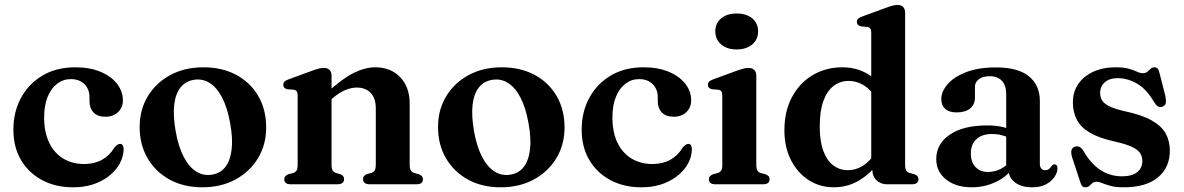

<svg xmlns="http://www.w3.org/2000/svg" viewBox="-20 -764 4907 796"><path d="M489.5 -347.5Q489.5 -319 469.8 -299.5Q450 -280 417 -280Q384.5 -280 367.8 -297.8Q351 -315.5 351 -344.5V-360.5Q351 -394.5 330 -415.2Q309 -436 273.5 -436Q242 -436 217 -417Q192 -398 177.5 -362.5Q163 -327 163 -277.5Q163 -215 184.2 -171.8Q205.5 -128.5 243 -106.2Q280.5 -84 328.5 -84Q371 -84 402.8 -101.5Q434.5 -119 453 -150.5Q461.5 -160.5 467 -164Q472.5 -167.5 478 -167.5Q486 -167.5 489.5 -160.2Q493 -153 492.5 -143.5Q490.5 -101 463 -65.5Q435.5 -30 389.2 -8.8Q343 12.5 283 12.5Q210.5 12.5 154.8 -17.2Q99 -47 67.2 -100.5Q35.5 -154 35.5 -226.5Q35.5 -300 67.2 -358.5Q99 -417 156.5 -451Q214 -485 292 -485Q353 -485 397.2 -466.2Q441.5 -447.5 465.5 -416.2Q489.5 -385 489.5 -347.5Z M823.5 -485Q901 -485 959.5 -453.5Q1018 -422 1050.8 -365.8Q1083.5 -309.5 1083.5 -235Q1083.5 -164.5 1049.8 -108.5Q1016 -52.5 956.5 -20Q897 12.5 818.5 12.5Q741.5 12.5 683.2 -19.5Q625 -51.5 592 -107.8Q559 -164 559 -237.5Q559 -309 592.8 -364.8Q626.5 -420.5 686 -452.8Q745.5 -485 823.5 -485ZM859 -40Q893 -45 913.8 -71.2Q934.5 -97.5 940.2 -143.5Q946 -189.5 934 -254Q922.5 -318.5 900.5 -360.2Q878.5 -402 848.5 -420.5Q818.5 -439 783.5 -433Q749 -427.5 728.2 -401.2Q707.5 -375 702.2 -329.2Q697 -283.5 708.5 -218.5Q720 -154.5 742 -112.8Q764 -71 794 -52.5Q824 -34 859 -40Z M1354.5 -451V-80Q1354.5 -64.5 1359 -57.5Q1363.5 -50.5 1372.5 -47L1390.5 -42Q1406.5 -35.5 1406.5 -22Q1406.5 0 1378.5 0H1185.5Q1171.5 0 1165 -5.5Q1158.5 -11 1158.5 -20.5Q1158.5 -28 1162.8 -33.2Q1167 -38.5 1176.5 -42L1196.5 -47Q1205.5 -50.5 1209.8 -57.5Q1214 -64.5 1214 -80V-366.5Q1214 -379.5 1210.2 -385Q1206.5 -390.5 1198 -392L1171.5 -394Q1162.5 -396 1158.5 -400.5Q1154.5 -405 1154.5 -412Q1154.5 -420.5 1159.2 -425.5Q1164 -430.5 1177.5 -435.5L1270.5 -469.5Q1289.5 -476.5 1301 -479.5Q1312.5 -482.5 1323 -482.5Q1338.5 -482.5 1346.5 -473.8Q1354.5 -465 1354.5 -451ZM1339.5 -339.5 1316.5 -363 1336 -380.5Q1399.5 -438.5 1446.8 -461.8Q1494 -485 1535.5 -485Q1600 -485 1639.2 -444Q1678.5 -403 1678.5 -334V-81.5Q1678.5 -65 1683.2 -57.5Q1688 -50 1697.5 -47L1715 -42Q1725 -38.5 1729.2 -33.2Q1733.5 -28 1733.5 -20.5Q1733.5 -11 1727 -5.5Q1720.5 0 1706.5 0H1513Q1485 0 1485 -22Q1485 -35.5 1500.5 -42L1519.5 -47Q1529.5 -50.5 1533.8 -58Q1538 -65.5 1538 -81.5V-313.5Q1538 -357.5 1516.5 -379.2Q1495 -401 1459 -401Q1436.5 -401 1411.2 -390.5Q1386 -380 1359.5 -357Z M2060.5 -485Q2138 -485 2196.5 -453.5Q2255 -422 2287.8 -365.8Q2320.5 -309.5 2320.5 -235Q2320.5 -164.5 2286.8 -108.5Q2253 -52.5 2193.5 -20Q2134 12.5 2055.5 12.5Q1978.5 12.5 1920.2 -19.5Q1862 -51.5 1829 -107.8Q1796 -164 1796 -237.5Q1796 -309 1829.8 -364.8Q1863.5 -420.5 1923 -452.8Q1982.5 -485 2060.5 -485ZM2096 -40Q2130 -45 2150.8 -71.2Q2171.5 -97.5 2177.2 -143.5Q2183 -189.5 2171 -254Q2159.5 -318.5 2137.5 -360.2Q2115.5 -402 2085.5 -420.5Q2055.5 -439 2020.5 -433Q1986 -427.5 1965.2 -401.2Q1944.5 -375 1939.2 -329.2Q1934 -283.5 1945.5 -218.5Q1957 -154.5 1979 -112.8Q2001 -71 2031 -52.5Q2061 -34 2096 -40Z M2845.5 -347.5Q2845.5 -319 2825.8 -299.5Q2806 -280 2773 -280Q2740.5 -280 2723.8 -297.8Q2707 -315.5 2707 -344.5V-360.5Q2707 -394.5 2686 -415.2Q2665 -436 2629.5 -436Q2598 -436 2573 -417Q2548 -398 2533.5 -362.5Q2519 -327 2519 -277.5Q2519 -215 2540.2 -171.8Q2561.5 -128.5 2599 -106.2Q2636.5 -84 2684.5 -84Q2727 -84 2758.8 -101.5Q2790.5 -119 2809 -150.5Q2817.5 -160.5 2823 -164Q2828.5 -167.5 2834 -167.5Q2842 -167.5 2845.5 -160.2Q2849 -153 2848.5 -143.5Q2846.5 -101 2819 -65.5Q2791.5 -30 2745.2 -8.8Q2699 12.5 2639 12.5Q2566.5 12.5 2510.8 -17.2Q2455 -47 2423.2 -100.5Q2391.5 -154 2391.5 -226.5Q2391.5 -300 2423.2 -358.5Q2455 -417 2512.5 -451Q2570 -485 2648 -485Q2709 -485 2753.2 -466.2Q2797.5 -447.5 2821.5 -416.2Q2845.5 -385 2845.5 -347.5Z M3115.5 -451V-80Q3115.5 -64.5 3119.8 -57.2Q3124 -50 3133 -47L3152 -42Q3161.5 -39 3166 -33.8Q3170.5 -28.5 3170.5 -20.5Q3170.5 -11 3164 -5.5Q3157.5 0 3143 0H2946Q2932 0 2925.5 -5.5Q2919 -11 2919 -20.5Q2919 -28 2923.5 -33.2Q2928 -38.5 2937.5 -42L2957 -47Q2966 -50.5 2970.2 -57.5Q2974.5 -64.5 2974.5 -80V-366.5Q2974.5 -379.5 2970.8 -385Q2967 -390.5 2958.5 -392L2932 -394Q2923 -396 2919 -400.5Q2915 -405 2915 -412Q2915 -420.5 2919.8 -425.5Q2924.5 -430.5 2938 -435.5L3031 -469.5Q3050.5 -476.5 3062.2 -479.5Q3074 -482.5 3082 -482.5Q3099 -482.5 3107.2 -473.8Q3115.5 -465 3115.5 -451ZM3034 -559Q2994 -559 2969.8 -579.8Q2945.5 -600.5 2945.5 -634Q2945.5 -667.5 2969.8 -687.8Q2994 -708 3034 -708Q3074.5 -708 3098.8 -687.8Q3123 -667.5 3123 -634Q3123 -600.5 3098.8 -579.8Q3074.5 -559 3034 -559Z M3596.5 -83.5 3592 -86V-627.5Q3592 -640 3588.2 -645.5Q3584.5 -651 3575.5 -652.5L3549.5 -654.5Q3540.5 -657 3536.5 -661.5Q3532.5 -666 3532.5 -673Q3532.5 -681 3537.2 -686Q3542 -691 3555.5 -696L3648.5 -730Q3667.5 -737 3679 -740.2Q3690.5 -743.5 3701 -743.5Q3716.5 -743.5 3724.5 -734.8Q3732.5 -726 3732.5 -711.5V-80Q3732.5 -64.5 3737 -57.2Q3741.5 -50 3750.5 -47L3769.5 -42Q3779 -39 3783.5 -33.8Q3788 -28.5 3788 -20.5Q3788 -11 3781.2 -5.5Q3774.5 0 3760.5 0H3657Q3631 0 3613.8 -16.8Q3596.5 -33.5 3596.5 -60.5ZM3232 -223.5Q3232 -303.5 3263.8 -362.2Q3295.5 -421 3350 -453Q3404.5 -485 3472 -485Q3531.5 -485 3577.5 -457.2Q3623.5 -429.5 3653.5 -376L3619 -347.5Q3594.5 -388.5 3563.8 -408.5Q3533 -428.5 3497.5 -428.5Q3463.5 -428.5 3436.5 -408.2Q3409.5 -388 3394 -346.2Q3378.5 -304.5 3378.5 -239Q3378.5 -178 3393.5 -138Q3408.5 -98 3434.8 -78.2Q3461 -58.5 3494.5 -58.5Q3531 -58.5 3562.5 -80.2Q3594 -102 3620.5 -147L3643 -118.5Q3603.5 -57 3551.8 -22.2Q3500 12.5 3437.5 12.5Q3378.5 12.5 3332 -17.8Q3285.5 -48 3258.8 -101.2Q3232 -154.5 3232 -223.5Z M4161 -63.5V-74L4151.5 -76V-374.5Q4151.5 -409.5 4133.8 -428.8Q4116 -448 4083.5 -448Q4054 -448 4038 -435.5Q4022 -423 4022 -404.5V-360.5Q4022 -330.5 4002 -314.2Q3982 -298 3945.5 -298Q3914.5 -298 3898.5 -312.8Q3882.5 -327.5 3882.5 -353Q3882.5 -384.5 3908.5 -414.8Q3934.5 -445 3985 -464.8Q4035.5 -484.5 4109.5 -484.5Q4201.5 -484.5 4246.2 -447.2Q4291 -410 4291 -346.5V-86.5Q4291 -72.5 4296.8 -65.5Q4302.5 -58.5 4313 -58.5Q4324 -58.5 4329.5 -63.8Q4335 -69 4339 -74.5Q4341.5 -78 4344.5 -80.2Q4347.5 -82.5 4352 -82.5Q4358 -82.5 4361 -78Q4364 -73.5 4364 -66Q4364 -49 4352.2 -31Q4340.5 -13 4317.2 -0.2Q4294 12.5 4259 12.5Q4214.5 12.5 4187.8 -7.8Q4161 -28 4161 -63.5ZM3861.5 -104.5Q3861.5 -167 3917.2 -205.5Q3973 -244 4073 -244Q4105.5 -244 4131.8 -238.5Q4158 -233 4177 -223.5L4166 -191.5Q4149 -199.5 4131.2 -204Q4113.5 -208.5 4093 -208.5Q4051.5 -208.5 4028.2 -187.2Q4005 -166 4005 -128.5Q4005 -91 4024.8 -71Q4044.5 -51 4076 -51Q4103 -51 4127.8 -63.2Q4152.5 -75.5 4169.5 -97.5L4180.5 -69Q4153 -30 4106.8 -8.8Q4060.5 12.5 4008.5 12.5Q3943 12.5 3902.2 -20Q3861.5 -52.5 3861.5 -104.5Z M4614 -440Q4579.5 -440 4560.2 -422.8Q4541 -405.5 4541 -379Q4541 -362.5 4548.2 -349.2Q4555.5 -336 4576 -325Q4596.5 -314 4636 -304.5Q4713 -288.5 4755 -264.5Q4797 -240.5 4813.5 -209.2Q4830 -178 4830 -139.5Q4830 -70 4781 -28.8Q4732 12.5 4638.5 12.5Q4605.5 12.5 4584.5 6.8Q4563.5 1 4550 -4.8Q4536.5 -10.5 4526 -10.5Q4515.5 -10.5 4508.8 -4.8Q4502 1 4496 6.8Q4490 12.5 4480 12.5Q4471 12.5 4466.5 7.5Q4462 2.5 4458 -11L4425 -111.5Q4419.5 -129 4421.8 -140Q4424 -151 4435 -155.5Q4446.5 -159.5 4455 -155.2Q4463.5 -151 4471 -139.5Q4493.5 -100.5 4519 -77.2Q4544.5 -54 4572.8 -43.5Q4601 -33 4630.5 -33Q4673.5 -33 4694.8 -50.5Q4716 -68 4716 -97Q4716 -114.5 4707 -128.8Q4698 -143 4673.5 -154.8Q4649 -166.5 4602.5 -177Q4538 -191 4499.8 -213.2Q4461.5 -235.5 4444.8 -267Q4428 -298.5 4428 -340Q4428 -383.5 4450.5 -416Q4473 -448.5 4513 -466.8Q4553 -485 4605.5 -485Q4639.5 -485 4660 -479Q4680.5 -473 4693.8 -466.8Q4707 -460.5 4718 -460.5Q4730 -460.5 4737 -466.8Q4744 -473 4750.5 -479Q4757 -485 4766.5 -485Q4774 -485 4779.2 -479.8Q4784.5 -474.5 4787 -461.5L4811.5 -366Q4815 -347.5 4813.2 -337Q4811.5 -326.5 4800 -322Q4789 -317.5 4780.5 -323Q4772 -328.5 4763.5 -342.5Q4732.5 -395.5 4693.2 -417.8Q4654 -440 4614 -440Z"/></svg>

Font: Fraunces SemiBold
Style: Regular
Weight: 600
Version: Version 1.000;[b76b70a41]